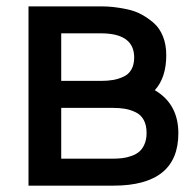

<svg xmlns="http://www.w3.org/2000/svg" viewBox="-20 -585 617 605"><path d="M467.8 -300.8Q542 -257.3 542 -165Q542 0 336.9 0H69.8V-564.9H298.8Q317.4 -564.9 336.2 -563Q355 -561 379.9 -555.9Q404.8 -550.8 425.3 -539.8Q445.8 -528.8 464.4 -512.7Q482.9 -496.6 493.4 -470.5Q503.9 -444.3 503.9 -411.1Q503.9 -340.3 467.8 -300.8ZM297.9 -480H172.9V-330.1H297.9Q319.3 -330.1 336.2 -333Q353 -335.9 369.1 -343.3Q385.3 -350.6 394 -366Q402.8 -381.3 402.8 -403.8Q402.8 -480 297.9 -480ZM334 -85Q351.6 -85 365.7 -86.7Q379.9 -88.4 394.8 -93.8Q409.7 -99.1 419.4 -107.7Q429.2 -116.2 435.5 -131.1Q441.9 -146 441.9 -166Q441.9 -190.4 432.9 -207Q423.8 -223.6 407.2 -231.4Q390.6 -239.3 373.8 -242.2Q356.9 -245.1 334 -245.1H172.9V-85Z"/></svg>

Font: Neutral Grotesk
Style: Regular
Weight: 400
Designer: Nawras Khrais
Foundry: Nawras Khrais
Version: Version 1.000;PS 001.000;hotconv 1.0.88;makeotf.lib2.5.64775